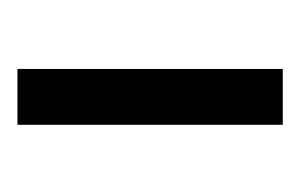

<svg xmlns="http://www.w3.org/2000/svg" viewBox="-82 -608 344 220"><g transform="rotate(-90 90.0 -498.0)"><path d="M121 -650V-346H57V-650Z"/></g></svg>

Font: Squada One
Style: Regular
Weight: 400
Version: Version 1.001